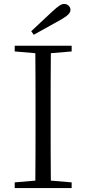

<svg xmlns="http://www.w3.org/2000/svg" viewBox="-20 -958 440 978"><path d="M139 -799 152 -781C198 -806 243 -831 287 -856C326 -878 339 -892 339 -908C339 -924 325 -938 307 -938C292 -938 278 -928 247 -900C214 -869 177 -834 139 -799ZM55 -696 160 -687C161 -590 161 -490 161 -390V-335C161 -235 161 -136 160 -38L55 -29V0H345V-29L239 -38C238 -137 238 -235 238 -335V-390C238 -490 238 -590 239 -687L345 -696V-725H55Z"/></svg>

Font: Source Han Serif CN Light
Style: Regular
Weight: 300
Designer: Ryoko NISHIZUKA 西塚涼子 (kana & ideographs); Frank Grießhammer (Latin, Greek & Cyrillic); Wenlong ZHANG 张文龙 (bopomofo); San
Foundry: Adobe
Version: Version 2.003;hotconv 1.1.1;makeotfexe 2.6.0